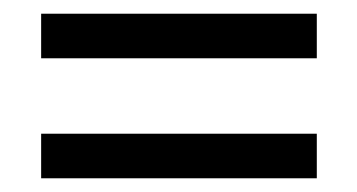

<svg xmlns="http://www.w3.org/2000/svg" viewBox="-20 -439 521 280"><path d="M40 -354V-419H442V-354ZM40 -179V-244H442V-179Z"/></svg>

Font: Cinzel Decorative Black
Style: Regular
Weight: 900
Designer: Natanael Gama
Version: Version 1.001;PS 001.001;hotconv 1.0.56;makeotf.lib2.0.21325